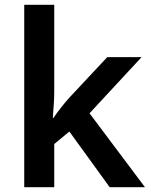

<svg xmlns="http://www.w3.org/2000/svg" viewBox="-20 -873 628 800"><path d="M206 -492Q206 -466 204 -437Q202 -408 200 -382H203Q215 -400 233 -423Q251 -446 267 -464L427 -635H570L353 -401L584 -93H437L269 -325L206 -273V-93H81V-853H206Z"/></svg>

Font: Noto Sans Telugu UI SemiBold
Style: Regular
Weight: 600
Designer: Jelle Bosma - Monotype Design Team
Foundry: Monotype Imaging Inc.
Version: Version 2.005; ttfautohint (v1.8.4.7-5d5b)